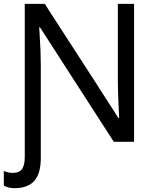

<svg xmlns="http://www.w3.org/2000/svg" viewBox="-31 -734 811 994"><path d="M97.2 -713.9H201.2L223.1 -679.2L457.5 -316.9L582 -123H585.9Q585 -134.8 582 -206.8Q579.1 -278.8 579.1 -311V-713.9H663.1V0H558.1L175.8 -592.8H171.9L174.3 -553.2Q180.2 -464.4 180.2 -398.9V83Q180.2 165.5 146.2 202.9Q112.3 240.2 44.9 240.2Q12.7 240.2 -11.2 227.1V150.9Q9.3 161.1 34.2 161.1Q69.3 161.1 83.3 140.9Q97.2 120.6 97.2 79.1Z"/></svg>

Font: NotoPenekeko
Style: Regular
Weight: 400
Designer: Monotype Design team
Foundry: Monotype Imaging Inc.
Version: Version 1.04